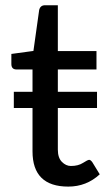

<svg xmlns="http://www.w3.org/2000/svg" viewBox="-20 -690 404 718"><path d="M101.6 -124V-286.1H31.7V-346.7H101.6V-430.2H42Q22.5 -430.2 22.5 -450.7V-488.3L105 -499.5L126.5 -652.8Q130.9 -670.4 148.4 -670.4H196.3V-499H340.8V-430.2H196.3V-346.7H342.8V-286.1H196.3V-130.4Q196.3 -100.1 211.4 -84.7Q226.6 -69.3 245.1 -69.3Q272.5 -69.3 290.3 -80.8Q308.1 -92.3 313.5 -92.3Q318.8 -92.3 325.2 -83.5L353 -38.1Q303.2 7.8 235.4 7.8Q101.6 7.8 101.6 -124Z"/></svg>

Font: Lato-Medium
Style: Regular
Weight: 500
Designer: Lukasz Dziedzic
Foundry: tyPoland Lukasz Dziedzic
Version: Version 2.006; 2014-01-15